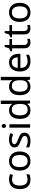

<svg xmlns="http://www.w3.org/2000/svg" viewBox="2066 -2866 810 4983"><g transform="rotate(-90 2471.5 -375.0)"><path d="M300 10Q229 10 173.5 -19Q118 -48 86.5 -109Q55 -170 55 -265Q55 -364 88 -426Q121 -488 177.5 -517Q234 -546 306 -546Q347 -546 385 -537.5Q423 -529 447 -517L420 -444Q396 -453 364 -461Q332 -469 304 -469Q250 -469 215 -446Q180 -423 163 -378Q146 -333 146 -266Q146 -202 163 -157Q180 -112 214 -89Q248 -66 299 -66Q343 -66 376.5 -75Q410 -84 438 -97V-19Q411 -5 378.5 2.5Q346 10 300 10Z M1031 -269Q1031 -180 1000.5 -117.5Q970 -55 914 -22.5Q858 10 781 10Q710 10 654.5 -22.5Q599 -55 567 -117.5Q535 -180 535 -269Q535 -402 602 -474Q669 -546 784 -546Q857 -546 912.5 -513.5Q968 -481 999.5 -419.5Q1031 -358 1031 -269ZM626 -269Q626 -206 642.5 -159.5Q659 -113 694 -88Q729 -63 783 -63Q837 -63 872 -88Q907 -113 923.5 -159.5Q940 -206 940 -269Q940 -333 923 -378Q906 -423 871.5 -447.5Q837 -472 782 -472Q700 -472 663 -418Q626 -364 626 -269Z M1519 -148Q1519 -96 1493 -61Q1467 -26 1419 -8Q1371 10 1305 10Q1249 10 1208.5 1Q1168 -8 1137 -24V-104Q1169 -88 1214.5 -74.5Q1260 -61 1307 -61Q1374 -61 1404 -82.5Q1434 -104 1434 -140Q1434 -160 1423 -176Q1412 -192 1383.5 -208Q1355 -224 1302 -244Q1250 -264 1213 -284Q1176 -304 1156 -332Q1136 -360 1136 -404Q1136 -472 1191.5 -509Q1247 -546 1337 -546Q1386 -546 1428.5 -536.5Q1471 -527 1508 -510L1478 -440Q1444 -454 1407 -464Q1370 -474 1331 -474Q1277 -474 1248.5 -456.5Q1220 -439 1220 -409Q1220 -387 1233 -371.5Q1246 -356 1276.5 -341.5Q1307 -327 1358 -307Q1409 -288 1445 -268Q1481 -248 1500 -219.5Q1519 -191 1519 -148Z M1737 -536V0H1649V-536ZM1694 -737Q1714 -737 1729.5 -723.5Q1745 -710 1745 -681Q1745 -653 1729.5 -639Q1714 -625 1694 -625Q1672 -625 1657 -639Q1642 -653 1642 -681Q1642 -710 1657 -723.5Q1672 -737 1694 -737Z M2097 10Q1997 10 1937 -59.5Q1877 -129 1877 -267Q1877 -405 1937.5 -475.5Q1998 -546 2098 -546Q2160 -546 2199.5 -523Q2239 -500 2264 -467H2270Q2269 -480 2266.5 -505.5Q2264 -531 2264 -546V-760H2352V0H2281L2268 -72H2264Q2240 -38 2200 -14Q2160 10 2097 10ZM2111 -63Q2196 -63 2230.5 -109.5Q2265 -156 2265 -250V-266Q2265 -366 2232 -419.5Q2199 -473 2110 -473Q2039 -473 2003.5 -416.5Q1968 -360 1968 -265Q1968 -169 2003.5 -116Q2039 -63 2111 -63Z M2712 10Q2612 10 2552 -59.5Q2492 -129 2492 -267Q2492 -405 2552.5 -475.5Q2613 -546 2713 -546Q2775 -546 2814.5 -523Q2854 -500 2879 -467H2885Q2884 -480 2881.5 -505.5Q2879 -531 2879 -546V-760H2967V0H2896L2883 -72H2879Q2855 -38 2815 -14Q2775 10 2712 10ZM2726 -63Q2811 -63 2845.5 -109.5Q2880 -156 2880 -250V-266Q2880 -366 2847 -419.5Q2814 -473 2725 -473Q2654 -473 2618.5 -416.5Q2583 -360 2583 -265Q2583 -169 2618.5 -116Q2654 -63 2726 -63Z M3344 -546Q3413 -546 3462.5 -516Q3512 -486 3538.5 -431.5Q3565 -377 3565 -304V-251H3198Q3200 -160 3244.5 -112.5Q3289 -65 3369 -65Q3420 -65 3459.5 -74.5Q3499 -84 3541 -102V-25Q3500 -7 3460 1.5Q3420 10 3365 10Q3289 10 3230.5 -21Q3172 -52 3139.5 -113.5Q3107 -175 3107 -264Q3107 -352 3136.5 -415Q3166 -478 3219.5 -512Q3273 -546 3344 -546ZM3343 -474Q3280 -474 3243.5 -433.5Q3207 -393 3200 -321H3473Q3472 -389 3441 -431.5Q3410 -474 3343 -474Z M3880 -62Q3900 -62 3921 -65.5Q3942 -69 3955 -73V-6Q3941 1 3915 5.5Q3889 10 3865 10Q3823 10 3787.5 -4.5Q3752 -19 3730 -55Q3708 -91 3708 -156V-468H3632V-510L3709 -545L3744 -659H3796V-536H3951V-468H3796V-158Q3796 -109 3819.5 -85.5Q3843 -62 3880 -62Z M4241 -62Q4261 -62 4282 -65.5Q4303 -69 4316 -73V-6Q4302 1 4276 5.5Q4250 10 4226 10Q4184 10 4148.5 -4.5Q4113 -19 4091 -55Q4069 -91 4069 -156V-468H3993V-510L4070 -545L4105 -659H4157V-536H4312V-468H4157V-158Q4157 -109 4180.5 -85.5Q4204 -62 4241 -62Z M4889 -269Q4889 -180 4858.5 -117.5Q4828 -55 4772 -22.5Q4716 10 4639 10Q4568 10 4512.5 -22.5Q4457 -55 4425 -117.5Q4393 -180 4393 -269Q4393 -402 4460 -474Q4527 -546 4642 -546Q4715 -546 4770.5 -513.5Q4826 -481 4857.5 -419.5Q4889 -358 4889 -269ZM4484 -269Q4484 -206 4500.5 -159.5Q4517 -113 4552 -88Q4587 -63 4641 -63Q4695 -63 4730 -88Q4765 -113 4781.5 -159.5Q4798 -206 4798 -269Q4798 -333 4781 -378Q4764 -423 4729.5 -447.5Q4695 -472 4640 -472Q4558 -472 4521 -418Q4484 -364 4484 -269Z"/></g></svg>

Font: Noto Sans Cherokee
Style: Regular
Weight: 400
Designer: Monotype Design Team
Foundry: Monotype Imaging Inc.
Version: Version 2.001